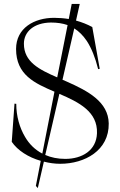

<svg xmlns="http://www.w3.org/2000/svg" viewBox="-20 -820 615 980"><path d="M40 -96C70 -52 125 -17 188 1L163 129L173 140L204 5C231 12 259 16 287 16C413 16 537 -52 535 -190C533 -301 428 -356 322 -403L299 -413L359 -675C383 -660 404 -639 423 -611C447 -574 466 -527 481 -467L489 -469L451 -682C425 -696 397 -707 368 -715L387 -800H346L331 -723C307 -727 282 -729 256 -729C155 -729 62 -677 62 -570C62 -438 157 -395 258 -352L196 -36C158 -56 129 -85 108 -121C80 -168 63 -227 63 -290L54 -291ZM102 -597C102 -658 153 -704 240 -705C271 -705 299 -701 325 -692L272 -425C180 -465 102 -504 102 -597ZM211 -29 283 -341C383 -298 479 -250 475 -140C472 -52 399 -9 313 -9C275 -9 241 -16 211 -29Z"/></svg>

Font: Sinistre
Style: Regular
Weight: 400
Designer: Jules Durand
Foundry: Collletttivo
Version: Version 69.420;Glyphs 3.2 (3217)